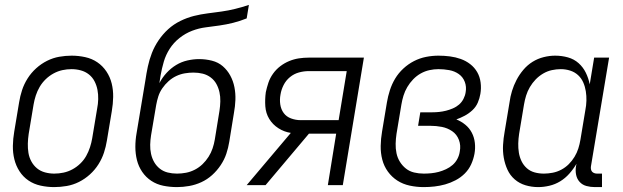

<svg xmlns="http://www.w3.org/2000/svg" viewBox="-20 -755 2540 783"><path d="M201 8Q173 8 145.5 2Q118 -4 96 -19Q74 -34 59.5 -56.5Q45 -79 38.5 -105.5Q32 -132 32.5 -160.5Q33 -189 38 -218L58 -338Q62 -363 70 -387.5Q78 -412 92.5 -435Q107 -458 127.5 -476.5Q148 -495 172 -507Q196 -519 221.5 -523.5Q247 -528 272 -528Q300 -528 327.5 -522Q355 -516 377 -501Q399 -486 414 -463.5Q429 -441 435.5 -414.5Q442 -388 441.5 -359.5Q441 -331 436 -302L416 -182Q412 -157 404 -132.5Q396 -108 381.5 -85Q367 -62 346.5 -43.5Q326 -25 302 -13Q278 -1 252 3.5Q226 8 201 8ZM201 -47Q220 -47 239 -51Q258 -55 275.5 -64.5Q293 -74 307.5 -88Q322 -102 331.5 -119Q341 -136 347 -154.5Q353 -173 356 -191L376 -311Q380 -331 380.5 -350.5Q381 -370 377.5 -388.5Q374 -407 365.5 -423.5Q357 -440 342.5 -451.5Q328 -463 309.5 -468Q291 -473 272 -473Q253 -473 234.5 -469Q216 -465 198.5 -455.5Q181 -446 166.5 -432Q152 -418 142 -401Q132 -384 126 -365.5Q120 -347 117 -329L97 -209Q94 -189 93.5 -169.5Q93 -150 96 -131.5Q99 -113 108 -96.5Q117 -80 131 -68.5Q145 -57 163.5 -52Q182 -47 201 -47Z M702 8Q673 8 646 2.5Q619 -3 597 -17.5Q575 -32 560 -54Q545 -76 538.5 -102Q532 -128 532 -156Q532 -184 537 -212L573 -428Q577 -456 583 -484Q589 -512 599.5 -539Q610 -566 627 -591Q644 -616 666 -636Q688 -656 715.5 -669.5Q743 -683 771 -690Q799 -697 827 -700.5Q855 -704 883.5 -708Q912 -712 940 -719Q968 -726 995 -735L986 -680Q959 -669 931 -662Q903 -655 875 -651Q847 -647 819 -643.5Q791 -640 763.5 -629.5Q736 -619 712 -600Q688 -581 672 -556Q656 -531 648 -503.5Q640 -476 635 -448L630 -416Q642 -439 659.5 -458Q677 -477 698.5 -490Q720 -503 744.5 -508.5Q769 -514 792 -514Q819 -514 844.5 -507.5Q870 -501 888.5 -485Q907 -469 919 -447Q931 -425 936 -399.5Q941 -374 940 -347.5Q939 -321 934 -294L915 -177Q911 -152 903 -128Q895 -104 880 -81.5Q865 -59 845 -41Q825 -23 801 -12Q777 -1 751.5 3.5Q726 8 702 8ZM702 -47Q720 -47 738.5 -50.5Q757 -54 774.5 -63Q792 -72 806 -85.5Q820 -99 830.5 -115.5Q841 -132 847 -150Q853 -168 856 -186L875 -303Q878 -322 878.5 -341.5Q879 -361 875 -379Q871 -397 862.5 -412.5Q854 -428 839.5 -439Q825 -450 807 -454.5Q789 -459 769 -459Q752 -459 734 -456Q716 -453 699 -445Q682 -437 667.5 -424Q653 -411 642 -395Q631 -379 625.5 -361.5Q620 -344 617 -327L596 -203Q593 -184 592.5 -165Q592 -146 596 -127.5Q600 -109 609 -93.5Q618 -78 632 -67Q646 -56 664 -51.5Q682 -47 702 -47Z M1063 0H986L1166 -213Q1139 -217 1115.5 -232Q1092 -247 1078 -270Q1064 -293 1062 -321.5Q1060 -350 1064 -379Q1068 -398 1074.5 -417.5Q1081 -437 1093.5 -454.5Q1106 -472 1123 -485Q1140 -498 1159.5 -506Q1179 -514 1199 -517Q1219 -520 1239 -520H1464L1378 0H1317L1351 -210H1240ZM1206 -265H1361L1394 -465H1239Q1219 -465 1199 -459.5Q1179 -454 1162.5 -440.5Q1146 -427 1136.5 -408Q1127 -389 1124 -370Q1120 -349 1123 -329Q1126 -309 1137 -294Q1148 -279 1167 -272Q1186 -265 1206 -265Z M1708 8Q1679 8 1651 2Q1623 -4 1600.5 -18.5Q1578 -33 1562 -55Q1546 -77 1539 -104Q1532 -131 1532.5 -160Q1533 -189 1538 -218L1558 -338Q1562 -362 1570 -387Q1578 -412 1591.5 -434.5Q1605 -457 1625 -475.5Q1645 -494 1668.5 -506Q1692 -518 1717.5 -523Q1743 -528 1768 -528Q1792 -528 1815 -525Q1838 -522 1859 -514.5Q1880 -507 1897.5 -493.5Q1915 -480 1926 -461Q1937 -442 1940 -418.5Q1943 -395 1939 -372Q1936 -354 1928.5 -336.5Q1921 -319 1906.5 -305.5Q1892 -292 1875 -283Q1858 -274 1841 -268Q1861 -260 1877.5 -246.5Q1894 -233 1904 -214Q1914 -195 1916.5 -172.5Q1919 -150 1915 -128Q1911 -106 1901.5 -85Q1892 -64 1875.5 -47.5Q1859 -31 1838 -20Q1817 -9 1795.5 -3Q1774 3 1752 5.5Q1730 8 1708 8ZM1708 -47Q1723 -47 1738.5 -48.5Q1754 -50 1769 -54Q1784 -58 1799 -65Q1814 -72 1826 -82.5Q1838 -93 1845.5 -107.5Q1853 -122 1855 -137Q1860 -162 1851.5 -184.5Q1843 -207 1824 -220Q1805 -233 1782 -237.5Q1759 -242 1734 -242H1685L1694 -297H1743Q1757 -297 1771 -298.5Q1785 -300 1799 -303.5Q1813 -307 1827 -313Q1841 -319 1852 -328.5Q1863 -338 1870 -351.5Q1877 -365 1879 -379Q1883 -401 1875.5 -421Q1868 -441 1851 -453Q1834 -465 1812 -469Q1790 -473 1768 -473Q1750 -473 1731.5 -469Q1713 -465 1696 -455.5Q1679 -446 1665 -431.5Q1651 -417 1641 -400Q1631 -383 1625.5 -365Q1620 -347 1617 -329L1597 -209Q1594 -189 1593.5 -169Q1593 -149 1597 -130Q1601 -111 1611 -95Q1621 -79 1635.5 -67.5Q1650 -56 1669 -51.5Q1688 -47 1708 -47Z M2175 8Q2148 8 2123 0.5Q2098 -7 2079 -23.5Q2060 -40 2049.5 -63Q2039 -86 2034.5 -111.5Q2030 -137 2031.5 -164Q2033 -191 2038 -218L2058 -338Q2061 -361 2068 -384Q2075 -407 2086.5 -429Q2098 -451 2114.5 -470.5Q2131 -490 2152 -503Q2173 -516 2197 -522Q2221 -528 2244 -528Q2271 -528 2296 -521Q2321 -514 2339.5 -497.5Q2358 -481 2369 -458.5Q2380 -436 2385 -411L2403 -520H2464L2390 -77Q2389 -71 2390 -65Q2391 -59 2394.5 -55Q2398 -51 2403.5 -49Q2409 -47 2415 -47H2435V8H2406Q2388 8 2371.5 3.5Q2355 -1 2344 -13Q2333 -25 2329.5 -42Q2326 -59 2329 -77L2331 -87Q2318 -65 2301.5 -46.5Q2285 -28 2264.5 -15.5Q2244 -3 2220.5 2.5Q2197 8 2175 8ZM2198 -47Q2215 -47 2233.5 -50.5Q2252 -54 2269 -63Q2286 -72 2299.5 -85.5Q2313 -99 2323 -115.5Q2333 -132 2338.5 -149.5Q2344 -167 2347 -185L2367 -305Q2371 -325 2371.5 -344.5Q2372 -364 2369 -383Q2366 -402 2358.5 -419Q2351 -436 2337.5 -448.5Q2324 -461 2305.5 -467Q2287 -473 2267 -473Q2249 -473 2230.5 -469Q2212 -465 2195 -455Q2178 -445 2164.5 -431Q2151 -417 2141 -400Q2131 -383 2125.5 -365Q2120 -347 2117 -329L2097 -209Q2094 -189 2093.5 -170Q2093 -151 2096 -132.5Q2099 -114 2107 -97.5Q2115 -81 2128.5 -69Q2142 -57 2160 -52Q2178 -47 2198 -47Z"/></svg>

Font: Iosevka Light
Style: Italic
Weight: 300
Italic angle: -9°
Monospace: yes
Designer: Belleve Invis
Foundry: Belleve Invis
Version: Version 32.5.0; ttfautohint (v1.8.4)